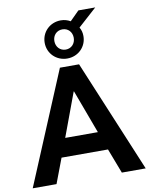

<svg xmlns="http://www.w3.org/2000/svg" viewBox="-116 -1132 941 1210"><g transform="rotate(-10 354.5 -527.0)"><path d="M145.5 0 205.6 -158.7H502.9L563.5 0H716.3L416.5 -718.8H293.9L-6.8 0ZM350.6 -767.6C420.9 -767.6 474.6 -821.3 474.6 -889.6C474.6 -911.1 469.7 -929.7 459.5 -946.3L579.1 -1054.2H471.2L412.1 -995.1C393.6 -1005.9 373 -1011.7 350.6 -1011.7C280.3 -1011.7 226.6 -958 226.6 -889.6C226.6 -821.3 280.3 -767.6 350.6 -767.6ZM355.5 -556.2 459 -277.3H250L353.5 -556.2ZM350.6 -824.7C314.5 -824.7 288.6 -852.5 288.6 -889.6C288.6 -926.8 314.5 -954.1 350.6 -954.1C386.7 -954.1 412.6 -926.8 412.6 -889.6C412.6 -852.5 386.7 -824.7 350.6 -824.7Z"/></g></svg>

Font: Winston
Style: Bold
Weight: 700
Designer: Vernon Adams, Kim Jin-seong, David Berlow, Cristiano Sobral
Foundry: The Winston Project Authors
Version: Version 3.004